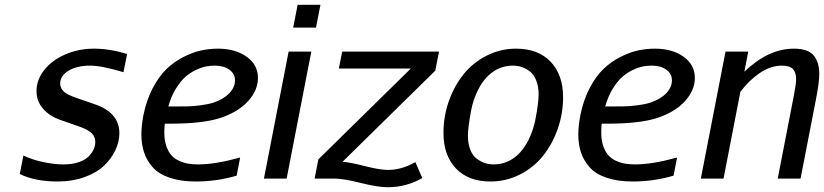

<svg xmlns="http://www.w3.org/2000/svg" viewBox="-20 -745 3438 801"><path d="M478 -189.5Q478 -153.3 461.2 -117.9Q444.3 -82.5 413.3 -53.2Q382.3 -23.9 332 -5.9Q281.7 12.2 220.7 12.2Q126 12.2 62.5 -19L77.6 -96.2Q117.2 -77.6 162.4 -68.4Q207.5 -59.1 244.6 -59.1Q280.3 -59.1 307.4 -68.1Q334.5 -77.1 349.1 -91.8Q363.8 -106.4 370.6 -121.8Q377.4 -137.2 377.4 -152.3Q377.4 -166.5 371.3 -177.5Q365.2 -188.5 353.3 -196.5Q341.3 -204.6 330.8 -209.2Q320.3 -213.9 304.7 -219.2L233.4 -244.1Q188 -259.3 160.2 -290.8Q132.3 -322.3 132.3 -364.7Q132.3 -411.6 163.8 -452.1Q195.3 -492.7 251 -517.3Q306.6 -542 372.6 -542Q436.5 -542 510.3 -520L495.1 -443.8Q403.8 -471.2 355.5 -471.2Q301.3 -471.2 266.1 -450.2Q231 -429.2 231 -395.5Q231 -385.7 235.6 -377.2Q240.2 -368.7 246.3 -362.8Q252.4 -356.9 263.4 -351.3Q274.4 -345.7 282.5 -342.5Q290.5 -339.4 303.2 -335L375.5 -310.1Q478 -274.9 478 -189.5Z M889.2 -542Q961.9 -542 1009 -508.3Q1056.2 -474.6 1056.2 -419.9Q1056.2 -368.2 1014.4 -322.5Q972.7 -276.9 898.9 -252.9Q826.2 -229 689.5 -229H667.5Q665.5 -211.4 665.5 -192.4Q665.5 -159.7 674.1 -135.3Q682.6 -110.8 695.8 -96.4Q709 -82 728.5 -73.5Q748 -64.9 766.6 -62Q785.2 -59.1 807.1 -59.1Q878.4 -59.1 981.9 -87.9L967.3 -12.2Q884.3 12.2 797.4 12.2Q733.9 12.2 688 -3.4Q642.1 -19 617.2 -47.1Q592.3 -75.2 581.1 -108.9Q569.8 -142.6 569.8 -184.6Q569.8 -218.3 578.1 -263.2Q590.8 -327.1 617.2 -377.4Q643.6 -427.7 675.5 -458Q707.5 -488.3 746.3 -507.8Q785.2 -527.3 819.8 -534.7Q854.5 -542 889.2 -542ZM870.6 -316.9Q913.6 -331.5 937 -356.4Q960.4 -381.3 960.4 -409.7Q960.4 -437.5 937 -454.3Q913.6 -471.2 876.5 -471.2Q857.9 -471.2 839.6 -467.8Q821.3 -464.4 797.4 -453.1Q773.4 -441.9 753.2 -424.1Q732.9 -406.2 713.4 -374.5Q693.8 -342.8 682.1 -300.8H703.6Q743.2 -300.8 764.4 -301.3Q785.6 -301.8 816.7 -305.7Q847.7 -309.6 870.6 -316.9Z M1298.3 -629.9H1203.1L1221.7 -725.1H1316.9ZM1175.8 0H1081.1L1184.1 -529.8H1278.8Z M1741.7 -2Q1674.3 36.1 1597.7 36.1Q1556.2 36.1 1484.4 18.1Q1412.6 0 1375.5 0H1292.5L1308.1 -80.1L1693.8 -459H1393.6L1407.7 -529.8H1811.5L1795.9 -450.2L1409.2 -70.3Q1439.9 -67.9 1502.4 -52Q1564.9 -36.1 1598.6 -36.1Q1656.2 -36.1 1712.9 -68.8Z M1932.1 -179.7Q1932.1 -145.5 1942.1 -120.4Q1952.1 -95.2 1969 -82.8Q1985.8 -70.3 2003.2 -64.7Q2020.5 -59.1 2039.6 -59.1Q2095.2 -59.1 2137.7 -97.2Q2165.5 -121.6 2185.3 -162.1Q2205.1 -202.6 2213.1 -243.9Q2221.2 -285.2 2224.1 -310.8Q2227.1 -336.4 2227.1 -350.1Q2227.1 -384.3 2217 -409.4Q2207 -434.6 2190.2 -447.3Q2173.3 -460 2156 -465.6Q2138.7 -471.2 2119.6 -471.2Q2063.5 -471.2 2021 -433.1Q1993.2 -408.7 1973.4 -367.9Q1953.6 -327.1 1945.8 -285.9Q1938 -244.6 1935.1 -219.2Q1932.1 -193.8 1932.1 -179.7ZM1830.1 -190.9Q1830.1 -259.3 1852.5 -323Q1875 -386.7 1914.1 -435.3Q1953.1 -483.9 2010.5 -512.9Q2067.9 -542 2133.3 -542Q2225.1 -542 2277.1 -487.5Q2329.1 -433.1 2329.1 -338.9Q2329.1 -270.5 2306.6 -206.8Q2284.2 -143.1 2245.1 -94.5Q2206.1 -45.9 2148.7 -16.8Q2091.3 12.2 2025.9 12.2Q1934.1 12.2 1882.1 -42.2Q1830.1 -96.7 1830.1 -190.9Z M2711.9 -542Q2784.7 -542 2831.8 -508.3Q2878.9 -474.6 2878.9 -419.9Q2878.9 -368.2 2837.2 -322.5Q2795.4 -276.9 2721.7 -252.9Q2648.9 -229 2512.2 -229H2490.2Q2488.3 -211.4 2488.3 -192.4Q2488.3 -159.7 2496.8 -135.3Q2505.4 -110.8 2518.6 -96.4Q2531.7 -82 2551.3 -73.5Q2570.8 -64.9 2589.4 -62Q2607.9 -59.1 2629.9 -59.1Q2701.2 -59.1 2804.7 -87.9L2790 -12.2Q2707 12.2 2620.1 12.2Q2556.6 12.2 2510.7 -3.4Q2464.8 -19 2439.9 -47.1Q2415 -75.2 2403.8 -108.9Q2392.6 -142.6 2392.6 -184.6Q2392.6 -218.3 2400.9 -263.2Q2413.6 -327.1 2439.9 -377.4Q2466.3 -427.7 2498.3 -458Q2530.3 -488.3 2569.1 -507.8Q2607.9 -527.3 2642.6 -534.7Q2677.2 -542 2711.9 -542ZM2693.4 -316.9Q2736.3 -331.5 2759.8 -356.4Q2783.2 -381.3 2783.2 -409.7Q2783.2 -437.5 2759.8 -454.3Q2736.3 -471.2 2699.2 -471.2Q2680.7 -471.2 2662.4 -467.8Q2644 -464.4 2620.1 -453.1Q2596.2 -441.9 2575.9 -424.1Q2555.7 -406.2 2536.1 -374.5Q2516.6 -342.8 2504.9 -300.8H2526.4Q2565.9 -300.8 2587.2 -301.3Q2608.4 -301.8 2639.4 -305.7Q2670.4 -309.6 2693.4 -316.9Z M3292 -347.2Q3301.3 -394.5 3301.3 -414.6Q3301.3 -442.4 3288.1 -456.8Q3274.9 -471.2 3242.2 -471.2Q3195.8 -471.2 3151.1 -441.4Q3106.4 -411.6 3068.8 -362.3L2998.5 0H2903.8L3006.8 -529.8H3101.6L3085.4 -445.8Q3185.1 -542 3292 -542Q3351.1 -542 3374.5 -513.7Q3397.9 -485.4 3397.9 -436.5Q3397.9 -399.9 3383.8 -329.1L3319.8 0H3224.6Z"/></svg>

Font: Aurulent Sans
Style: Italic
Weight: 400
Italic angle: -11°
Version: Version 2007.05.04